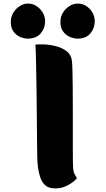

<svg xmlns="http://www.w3.org/2000/svg" viewBox="-20 -1037 587 1068"><path d="M231 -919Q231 -881 207 -852Q183 -823 136 -822Q114 -822 91 -832Q68 -842 53.5 -863.5Q39 -885 40 -919Q41 -946 55 -968Q69 -990 90.5 -1003.5Q112 -1017 134 -1017Q160 -1018 182 -1004Q204 -990 217.5 -967.5Q231 -945 231 -919ZM507 -919Q507 -881 483.5 -852Q460 -823 413 -822Q391 -822 368 -832Q345 -842 330 -863.5Q315 -885 316 -919Q317 -946 331 -968Q345 -990 366.5 -1003.5Q388 -1017 411 -1017Q437 -1018 459 -1004Q481 -990 494 -967.5Q507 -945 507 -919ZM265 9Q222 1 204.5 -49Q187 -99 187 -173Q187 -182 186.5 -218Q186 -254 185.5 -307.5Q185 -361 184.5 -423Q184 -485 183 -547Q182 -609 181 -661.5Q180 -714 179 -748Q178 -782 177 -789Q192 -791 223.5 -790Q255 -789 289.5 -780.5Q324 -772 350 -752.5Q376 -733 380 -699Q382 -683 383 -644Q384 -605 384.5 -552.5Q385 -500 385 -441.5Q385 -383 385 -325.5Q385 -268 385 -219Q385 -170 385.5 -138Q386 -106 387 -99Q389 -78 395 -68.5Q401 -59 408 -45Q383 -18 346 -1Q309 16 265 9Z"/></svg>

Font: Potta One
Style: Regular
Weight: 400
Designer: 108,108go
Foundry: Font Zone 108
Version: Version 1.000